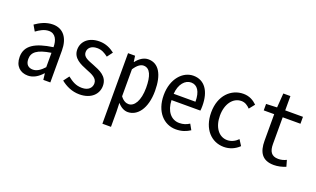

<svg xmlns="http://www.w3.org/2000/svg" viewBox="-90 -1208 3181 1931"><g transform="rotate(20 1500.0 -243.0)"><path d="M198 13C254 13 306 -18 349 -67H352L360 0H435V-342C435 -472 375 -557 262 -557C189 -557 125 -523 77 -489L113 -427C153 -456 196 -482 246 -482C318 -482 344 -416 344 -344C155 -317 57 -258 57 -137C57 -39 115 13 198 13ZM225 -61C181 -61 146 -84 146 -146C146 -218 195 -261 344 -284V-130C305 -87 266 -61 225 -61Z M749 13C875 13 944 -60 944 -148C944 -251 856 -284 781 -314C720 -338 664 -355 664 -408C664 -449 694 -486 761 -486C810 -486 842 -466 880 -438L924 -497C881 -530 829 -557 760 -557C644 -557 576 -490 576 -404C576 -311 662 -275 734 -246C795 -222 855 -199 855 -142C855 -96 821 -57 752 -57C685 -57 644 -84 595 -122L550 -62C603 -19 670 13 749 13Z M1069 211H1161V49L1158 -45C1194 -3 1232 14 1267 14C1368 14 1454 -87 1454 -280C1454 -455 1394 -556 1284 -556C1234 -556 1191 -526 1156 -481H1153L1144 -544H1069ZM1248 -64C1224 -64 1193 -73 1161 -116V-405C1196 -458 1229 -480 1260 -480C1330 -480 1359 -403 1359 -279C1359 -140 1309 -64 1248 -64Z M1781 12C1845 12 1892 -7 1932 -33L1899 -92C1867 -72 1835 -60 1792 -60C1703 -60 1645 -134 1641 -250H1950C1952 -263 1953 -283 1953 -302C1953 -458 1886 -556 1766 -556C1654 -556 1550 -448 1550 -271C1550 -93 1653 12 1781 12ZM1640 -317C1647 -423 1704 -484 1767 -484C1834 -484 1873 -426 1873 -317Z M2295 13C2356 13 2413 -11 2457 -54L2418 -115C2388 -84 2348 -63 2304 -63C2214 -63 2152 -146 2152 -271C2152 -396 2217 -482 2306 -482C2344 -482 2373 -463 2400 -435L2447 -494C2411 -529 2366 -557 2301 -557C2171 -557 2058 -453 2058 -271C2058 -92 2162 13 2295 13Z M2830 12C2871 12 2917 2 2956 -15L2937 -82C2909 -68 2881 -61 2851 -61C2777 -61 2751 -106 2751 -184V-470H2941V-544H2751V-697H2675L2664 -544L2548 -539V-470H2660V-186C2660 -67 2702 12 2830 12Z"/></g></svg>

Font: Noto Sans Mono CJK SC Regular
Style: Regular
Weight: 400
Designer: Ryoko NISHIZUKA (kana & ideographs); Paul D. Hunt (Latin, Greek & Cyrillic); Wenlong ZHANG (bopomofo); Sandoll Communica
Foundry: Adobe Systems Incorporated
Version: Version 1.005;PS 1.005;hotconv 1.0.96;makeotf.lib2.5.65012